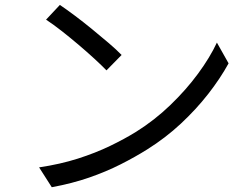

<svg xmlns="http://www.w3.org/2000/svg" viewBox="-20 -753 1040 792"><path d="M227 -732.7Q253.7 -714.7 288.7 -688.5Q323.7 -662.3 360.2 -632.4Q396.8 -602.5 429.1 -574.9Q461.4 -547.2 481.6 -526.2L419.2 -462.7Q400.4 -482.2 370 -510.2Q339.6 -538.2 303.9 -568.5Q268.2 -598.7 233.2 -626.1Q198.2 -653.5 170 -671.9ZM141.3 -62.6Q228.7 -75.6 301.3 -98.8Q373.9 -122 433.8 -150.9Q493.7 -179.8 540.9 -209Q618.1 -257.3 682.9 -319.9Q747.8 -382.4 796.9 -449.1Q846 -515.8 874.7 -577.3L922.9 -491.7Q889 -429.8 839.2 -365.9Q789.3 -302 726.2 -243.1Q663.1 -184.2 587 -136.5Q537.2 -105.2 477.6 -75.1Q418 -44.9 347.7 -20.5Q277.4 3.8 193.6 19.3Z"/></svg>

Font: Noto Sans TC
Style: Regular
Weight: 100
Designer: Ryoko NISHIZUKA 西塚涼子 (kana, bopomofo & ideographs); Paul D. Hunt (Latin, Greek & Cyrillic); Sandoll Communications 산돌커뮤니
Foundry: Adobe
Version: Version 2.004;hotconv 1.0.118;makeotfexe 2.5.65603